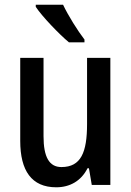

<svg xmlns="http://www.w3.org/2000/svg" viewBox="-20 -786 557 816"><path d="M248 -766H132V-757C158 -717 232 -640 273 -606H339V-618C311 -654 269 -721 248 -766ZM449 -540H350V-259C350 -138 324 -76 241 -76C189 -76 165 -119 165 -207V-540H66V-187C66 -61 114 10 219 10C277 10 325 -17 352 -71H358L370 0H449Z"/></svg>

Font: Noto Sans Arabic Cond Med
Style: Regular
Weight: 500
Width: 3
Designer: Monotype Design Team, Nadine Chahine, Nizar Qandah and Khaled Hosny
Foundry: Monotype Imaging Inc.
Version: Version 2.012